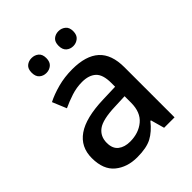

<svg xmlns="http://www.w3.org/2000/svg" viewBox="-209 -858 989 989"><g transform="rotate(-45 286.0 -363.5)"><path d="M297 -548Q395 -548 444.5 -503.5Q494 -459 494 -365V0H418L397 -75H393Q358 -31 319.5 -10.5Q281 10 213 10Q140 10 92 -29.5Q44 -69 44 -153Q44 -234 106.5 -277.5Q169 -321 298 -325L389 -328V-356Q389 -417 362 -441.5Q335 -466 286 -466Q246 -466 207.5 -453.5Q169 -441 135 -425L103 -502Q140 -521 190 -534.5Q240 -548 297 -548ZM316 -256Q224 -253 189 -227Q154 -201 154 -154Q154 -112 179 -92.5Q204 -73 244 -73Q306 -73 347.5 -107.5Q389 -142 389 -212V-259ZM136 -683Q136 -711 151.5 -724Q167 -737 189 -737Q211 -737 227 -724Q243 -711 243 -683Q243 -655 227 -641.5Q211 -628 189 -628Q167 -628 151.5 -641.5Q136 -655 136 -683ZM332 -683Q332 -711 347.5 -724Q363 -737 385 -737Q406 -737 422.5 -724Q439 -711 439 -683Q439 -655 422.5 -641.5Q406 -628 385 -628Q363 -628 347.5 -641.5Q332 -655 332 -683Z"/></g></svg>

Font: Noto Sans Lao Medium
Style: Regular
Weight: 500
Designer: Monotype Design Team
Foundry: Monotype Imaging Inc.
Version: Version 2.003; ttfautohint (v1.8.4.7-5d5b)